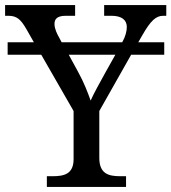

<svg xmlns="http://www.w3.org/2000/svg" viewBox="-25 -734 673 754"><path d="M159 0H470V-42H447C402 -42 365 -51 365 -114V-298L490 -519H620V-568H518L533 -594C567 -654 588 -672 616 -672H628V-714H384V-672H413C451 -672 473 -657 473 -628C473 -612 468 -591 455 -568H217L207 -587C199 -601 189 -621 189 -640C189 -657 197 -672 233 -672H270V-714H-5V-672H8C42 -672 57 -657 79 -619L108 -568H5V-519H137L264 -298V-109C264 -50 226 -42 182 -42H159ZM281 -453 245 -519H428L391 -453C368 -411 343 -367 331 -339C320 -370 304 -412 281 -453Z"/></svg>

Font: Noto Serif
Style: Regular
Weight: 400
Designer: Monotype Design Team
Foundry: Monotype Imaging Inc.
Version: Version 2.015